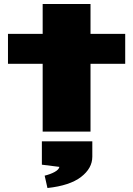

<svg xmlns="http://www.w3.org/2000/svg" viewBox="-20 -660 668 963"><path d="M20 -490H194V-640H434V-490H608V-340H434V0H194V-340H20ZM443 126Q443 184 386.5 227.5Q330 271 218 283L204 221Q233 214 254 202.5Q275 191 278 177L190 166V49H443Z"/></svg>

Font: Syne ExtraBold
Style: Regular
Weight: 800
Designer: Lucas Descroix
Foundry: Bonjour Monde
Version: Version 2.200; ttfautohint (v1.8.4)